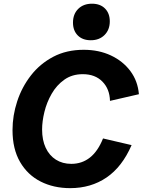

<svg xmlns="http://www.w3.org/2000/svg" viewBox="-20 -978 751 1011"><path d="M349.6 12.7Q262.7 12.7 194.1 -22Q125.5 -56.6 85.7 -125Q45.9 -193.4 45.9 -293Q45.9 -369.6 70.6 -444.6Q95.2 -519.5 142.8 -580.8Q190.4 -642.1 260.3 -679Q330.1 -715.8 420.9 -715.8Q500.5 -715.8 564 -686Q627.4 -656.2 666.5 -603.8Q705.6 -551.3 711.4 -481.9L559.1 -446.8Q557.6 -509.3 519.3 -548.3Q481 -587.4 416 -587.4Q359.4 -587.4 318.6 -558.3Q277.8 -529.3 252 -484.1Q226.1 -439 213.9 -388.9Q201.7 -338.9 201.7 -295.9Q201.7 -240.2 220.7 -199.7Q239.7 -159.2 274.4 -137.2Q309.1 -115.2 355.5 -115.2Q411.6 -115.2 453.6 -148.4Q495.6 -181.6 522.5 -249L672.9 -213.9Q623 -99.1 540.8 -43.2Q458.5 12.7 349.6 12.7ZM458 -766.1Q414.6 -766.1 389.4 -791.5Q364.3 -816.9 364.3 -858.9Q364.3 -903.8 391.8 -931.2Q419.4 -958.5 464.4 -958.5Q507.8 -958.5 533 -933.1Q558.1 -907.7 558.1 -865.7Q558.1 -821.3 530.5 -793.7Q502.9 -766.1 458 -766.1Z"/></svg>

Font: Schibsted Grotesk
Style: Bold Italic
Weight: 700
Italic angle: -12°
Designer: Bakken & Baeck AS, Henrik Kongsvoll
Foundry: Schibsted ASA
Version: Version 1.100;gftools[0.9.25]